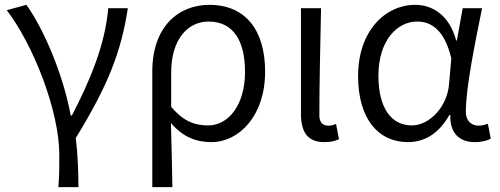

<svg xmlns="http://www.w3.org/2000/svg" viewBox="-20 -574 2064 793"><path d="M221 199H304C304 137 301 60 293 -4C426 -221 480 -358 508 -540H427C414 -386 349 -236 277 -97H272C241 -268 159 -457 89 -554L8 -532C116 -391 225 -118 225 67C225 125 225 150 221 199Z M609 199H692C690 101 689 33 686 -66C737 -6 793 13 853 13C966 13 1075 -94 1075 -278C1075 -448 995 -554 845 -554C716 -554 609 -463 609 -279ZM840 -56C791 -56 741 -68 687 -133V-274C687 -417 760 -485 841 -485C947 -485 992 -401 992 -277C992 -141 924 -56 840 -56Z M1319 13C1347 13 1365 8 1380 1L1368 -62C1356 -57 1346 -55 1336 -55C1314 -55 1299 -68 1299 -97C1299 -234 1303 -391 1306 -540H1223V-104C1223 -28 1251 13 1319 13Z M1665 13C1736 13 1794 -25 1836 -99H1840C1837 -23 1879 13 1941 13C1972 13 1993 6 2007 -1L1995 -63C1984 -59 1970 -55 1957 -55C1927 -55 1904 -75 1904 -112C1904 -213 1942 -396 1971 -540H1891L1867 -407H1864C1835 -514 1764 -554 1695 -554C1571 -554 1459 -446 1459 -260C1459 -82 1543 13 1665 13ZM1681 -56C1594 -56 1543 -131 1543 -261C1543 -408 1621 -485 1703 -485C1754 -485 1814 -459 1844 -333L1835 -230C1829 -135 1755 -56 1681 -56Z"/></svg>

Font: Noto Sans CJK HK DemiLight
Style: Regular
Weight: 350
Designer: Ryoko NISHIZUKA 西塚涼子 (kana, bopomofo & ideographs); Paul D. Hunt (Latin, Greek & Cyrillic); Sandoll Communications 산돌커뮤니
Foundry: Adobe
Version: Version 2.004;hotconv 1.0.118;makeotfexe 2.5.65603